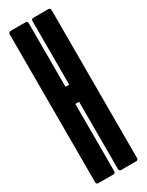

<svg xmlns="http://www.w3.org/2000/svg" viewBox="-188 -733 586 765"><g transform="rotate(-30 104.5 -350.0)"><path d="M7.8 -691.4Q7.8 -694.3 10.7 -697.3Q13.7 -700.2 16.6 -700.2H86.9Q90.8 -700.2 93.3 -697.8Q95.7 -695.3 95.7 -691.4V-400.4Q95.7 -397.9 97.7 -397.9H110.8Q112.8 -397.9 112.8 -400.4V-691.4Q112.8 -695.3 115.5 -697.8Q118.2 -700.2 121.6 -700.2H191.9Q195.3 -700.2 198 -697.8Q200.7 -695.3 200.7 -691.4V-8.8Q200.7 -4.9 198 -2.4Q195.3 0 191.9 0H121.6Q118.2 0 115.5 -2.4Q112.8 -4.9 112.8 -8.8V-317.4Q112.8 -319.3 110.8 -319.3H97.7Q95.7 -319.3 95.7 -317.4V-8.8Q95.7 -4.9 93.3 -2.4Q90.8 0 86.9 0H16.6Q12.7 0 10.3 -2.4Q7.8 -4.9 7.8 -8.8Z"/></g></svg>

Font: Silence Rounded
Style: Regular
Weight: 400
Designer: Lilo Joris
Foundry: Lilo Joris
Version: Version 1.019;Fontself Maker 3.5.7